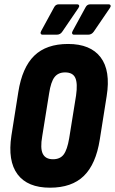

<svg xmlns="http://www.w3.org/2000/svg" viewBox="-20 -865 534 891"><path d="M212 6Q108 6 61.5 -56Q15 -118 33 -236L65 -438Q83 -552 139 -606.5Q195 -661 296 -661Q400 -661 447 -599Q494 -537 475 -419L443 -217Q425 -103 369 -48.5Q313 6 212 6ZM226 -126Q259 -126 275.5 -148Q292 -170 301 -223L333 -422Q341 -478 329.5 -503.5Q318 -529 282 -529Q250 -529 233 -507Q216 -485 208 -432L176 -233Q166 -177 178.5 -151.5Q191 -126 226 -126ZM178 -704Q171 -704 169 -709Q167 -714 171 -721L231 -831Q238 -845 253 -845H337Q345 -845 347 -840Q349 -835 344 -828L269 -718Q260 -704 243 -704ZM324 -704Q317 -704 315 -709Q313 -714 317 -721L377 -831Q384 -845 399 -845H483Q491 -845 493 -840Q495 -835 490 -828L415 -718Q405 -704 389 -704Z"/></svg>

Font: Sofia Sans Extra Condensed Black
Style: Italic
Weight: 900
Italic angle: -9°
Version: Version 4.100